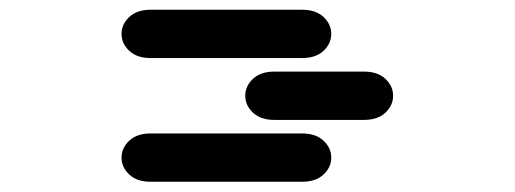

<svg xmlns="http://www.w3.org/2000/svg" viewBox="-20 -256 1040 388"><path d="M284.2 111.3H590.8Q618.2 111.3 633.8 96.7Q649.4 82 649.4 62.5Q649.4 43 633.8 28.3Q618.2 13.7 590.8 13.7H284.2Q256.8 13.7 241.2 28.3Q225.6 43 225.6 62.5Q225.6 82 241.2 96.7Q256.8 111.3 284.2 111.3ZM534.2 -13.7H715.8Q743.2 -13.7 758.8 -28.3Q774.4 -43 774.4 -62.5Q774.4 -82 758.8 -96.7Q743.2 -111.3 715.8 -111.3H534.2Q506.8 -111.3 491.2 -96.7Q475.6 -82 475.6 -62.5Q475.6 -43 491.2 -28.3Q506.8 -13.7 534.2 -13.7ZM284.2 -138.7H590.8Q618.2 -138.7 633.8 -153.3Q649.4 -168 649.4 -187.5Q649.4 -207 633.8 -221.7Q618.2 -236.3 590.8 -236.3H284.2Q256.8 -236.3 241.2 -221.7Q225.6 -207 225.6 -187.5Q225.6 -168 241.2 -153.3Q256.8 -138.7 284.2 -138.7Z"/></svg>

Font: Sixtyfour
Style: Regular
Weight: 400
Designer: Jens Kutilek
Foundry: Jens Kutilek
Version: Version 2.001